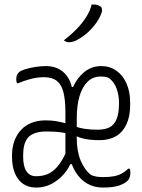

<svg xmlns="http://www.w3.org/2000/svg" viewBox="-20 -833 640 863"><path d="M187 -536Q222 -536 248 -521Q274 -506 289.5 -478Q305 -450 307 -410L294 -442H317L297 -410Q314 -468 350.5 -502Q387 -536 434 -536Q474 -536 503.5 -515Q533 -494 549 -457Q565 -420 565 -372Q565 -368 565 -365Q565 -362 565 -360Q565 -310 548.5 -274.5Q532 -239 501.5 -221Q471 -203 428 -203Q401 -203 381 -205.5Q361 -208 347.5 -212Q334 -216 326 -220Q318 -224 314 -228H304V-269Q321 -263 334.5 -259.5Q348 -256 361 -254Q374 -252 387.5 -251Q401 -250 418 -250Q452 -250 473 -261Q494 -272 504.5 -298.5Q515 -325 515 -370Q515 -403 504.5 -433.5Q494 -464 469 -483Q462 -486 453 -487.5Q444 -489 432 -489Q398 -489 374 -466Q350 -443 337.5 -401Q325 -359 325 -300V-212Q325 -154 342.5 -111.5Q360 -69 390 -46Q402 -41 415 -39Q428 -37 444 -37Q473 -37 493 -41Q513 -45 528 -53.5Q543 -62 557 -75H563Q565 -71 565.5 -66Q566 -61 566 -56Q566 -46 563 -36.5Q560 -27 554 -21Q541 -8 515 1Q489 10 443 10Q403 10 372.5 -7.5Q342 -25 321.5 -57Q301 -89 292 -133L307 -95H291L307 -133Q303 -100 280 -67Q257 -34 221.5 -12Q186 10 142 10Q108 10 84 -6.5Q60 -23 47 -54Q34 -85 34 -129V-135Q34 -170 44.5 -199Q55 -228 74.5 -249Q94 -270 122 -281Q150 -292 185 -292Q211 -292 231.5 -288.5Q252 -285 266.5 -281Q281 -277 287 -273H296V-230Q276 -235 259 -237.5Q242 -240 225.5 -241Q209 -242 188 -242Q160 -242 140 -235.5Q120 -229 106 -215Q93 -198 88.5 -178.5Q84 -159 84 -133V-130Q84 -85 99 -63Q114 -41 141 -41H144Q172 -41 195 -51Q218 -61 237.5 -83.5Q257 -106 274 -142V-328Q274 -382 265.5 -417Q257 -452 236 -469Q215 -486 179 -486Q146 -486 115.5 -477.5Q85 -469 62 -459H56Q55 -463 54 -467Q53 -471 53 -475Q53 -486 55.5 -493.5Q58 -501 64 -507Q72 -515 92.5 -521.5Q113 -528 138.5 -532Q164 -536 187 -536ZM392 -813Q403 -813 410.5 -812Q418 -811 426 -807Q436 -803 438 -794Q440 -785 437 -777Q430 -755 414 -732Q398 -709 377 -689.5Q356 -670 331 -656Q320 -649 309 -646Q298 -643 290 -643Q285 -643 278.5 -645Q272 -647 267 -652Q300 -677 325 -703Q350 -729 367.5 -756.5Q385 -784 392 -813Z"/></svg>

Font: Recursive Monospace Casual Light
Style: Regular
Weight: 300
Version: Version 1.047